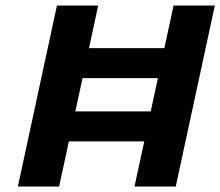

<svg xmlns="http://www.w3.org/2000/svg" viewBox="-20 -678 801 698"><path d="M469 0 611 -658H761L619 0ZM45 0 187 -658H337L195 0ZM130 -164 154 -273H624L601 -164ZM180 -394 203 -503H674L651 -394Z"/></svg>

Font: Ysabeau ExtraBold
Style: Italic
Weight: 800
Italic angle: -12°
Designer: Christian Thalmann (Catharsis Fonts)
Version: Version 2.002